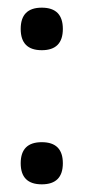

<svg xmlns="http://www.w3.org/2000/svg" viewBox="-20 -474 258 501"><path d="M89 7Q34 7 34 -48Q34 -103 89 -103Q144 -103 144 -48Q144 7 89 7ZM144 -398.5Q144 -343 89 -343Q34 -343 34 -398.5Q34 -454 89 -454Q144 -454 144 -398.5Z"/></svg>

Font: Khand Medium
Style: Regular
Weight: 500
Designer: Devanagari: Sanchit Sawaria, Jyotish Sonowal; Latin: Satya Rajpurohit
Foundry: Indian Type Foundry
Version: Version 1.100;PS 1.0;hotconv 1.0.78;makeotf.lib2.5.61930; tt